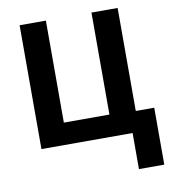

<svg xmlns="http://www.w3.org/2000/svg" viewBox="-97 -798 976 1090"><g transform="rotate(-10 390.5 -253.0)"><path d="M761.2 -120.1V208H615.2V0H89.8V-713.9H241.2V-126H503.9V-713.9H654.8V-120.1Z"/></g></svg>

Font: Open Sans
Style: Bold
Weight: 700
Designer: Monotype Design Team
Foundry: Monotype Imaging Inc.
Version: Version 3.000; ttfautohint (v1.8.4)